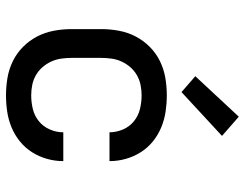

<svg xmlns="http://www.w3.org/2000/svg" viewBox="-108 -700 816 640"><g transform="rotate(90 300.0 -380.0)"><path d="M298 8Q268 8 239 3Q210 -2 183.5 -15Q157 -28 136 -49Q115 -70 101.5 -96Q88 -122 82.5 -151.5Q77 -181 77 -210V-310Q77 -339 82.5 -368.5Q88 -398 101.5 -424Q115 -450 136 -471Q157 -492 183.5 -505Q210 -518 239 -523Q268 -528 298 -528Q325 -528 352 -524Q379 -520 404.5 -509.5Q430 -499 451.5 -481.5Q473 -464 487.5 -441Q502 -418 509.5 -391.5Q517 -365 517 -338V-337H421Q421 -360 411.5 -382Q402 -404 384 -418.5Q366 -433 343.5 -438.5Q321 -444 298 -444Q280 -444 263 -440.5Q246 -437 231 -428.5Q216 -420 204.5 -407Q193 -394 185.5 -378Q178 -362 175.5 -344.5Q173 -327 173 -310V-210Q173 -193 175.5 -175.5Q178 -158 185.5 -142Q193 -126 204.5 -113Q216 -100 231 -91.5Q246 -83 263 -79.5Q280 -76 298 -76Q321 -76 343.5 -81.5Q366 -87 384 -101.5Q402 -116 411.5 -138Q421 -160 421 -183H517V-182Q517 -155 509.5 -128.5Q502 -102 487.5 -79Q473 -56 451.5 -38.5Q430 -21 404.5 -10.5Q379 0 352 4Q325 8 298 8ZM287 -577 234 -623 369 -768 433 -712Z"/></g></svg>

Font: Iosevka Fixed Medium Extended
Style: Regular
Weight: 500
Width: 7
Monospace: yes
Designer: Belleve Invis
Foundry: Belleve Invis
Version: Version 24.1.1; ttfautohint (v1.8.4)